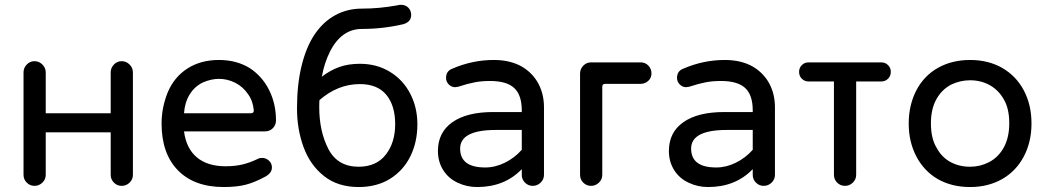

<svg xmlns="http://www.w3.org/2000/svg" viewBox="-20 -754 4283 785"><path d="M432.6 -39.1V-212.9H167V-39.1Q167 -20.5 153.3 -7.3Q139.6 5.9 121.1 5.9Q102.5 5.9 89.4 -7.3Q76.2 -20.5 76.2 -39.1V-458Q76.2 -476.6 89.4 -490.2Q102.5 -503.9 121.1 -503.9Q139.6 -503.9 153.3 -490.2Q167 -476.6 167 -458V-291H432.6V-458Q432.6 -476.6 445.8 -490.2Q459 -503.9 477.5 -503.9Q496.1 -503.9 509.8 -490.2Q523.4 -476.6 523.4 -458V-39.1Q523.4 -20.5 509.8 -7.3Q496.1 5.9 477.5 5.9Q459 5.9 445.8 -7.3Q432.6 -20.5 432.6 -39.1Z M640.6 -249Q640.6 -314.5 666 -377Q692.4 -439.5 746.6 -474.1Q800.8 -508.8 875 -508.8Q947.3 -508.8 1001 -475.6Q1051.8 -442.4 1080.1 -386.2Q1108.4 -330.1 1108.4 -261.7Q1108.4 -243.2 1095.7 -230Q1083 -216.8 1062.5 -216.8H732.4Q741.2 -147.5 784.7 -110.8Q828.1 -74.2 902.3 -74.2Q940.4 -74.2 971.2 -81.5Q1002 -88.9 1034.2 -104.5Q1041 -108.4 1051.8 -108.4Q1067.4 -108.4 1079.6 -97.2Q1091.8 -85.9 1091.8 -69.3Q1091.8 -46.9 1065.4 -32.2Q1022.5 -8.8 985.4 1Q948.2 10.7 894.5 10.7Q774.4 10.7 707.5 -57.6Q640.6 -126 640.6 -249ZM1005.9 -291Q1018.6 -291 1017.6 -303.7Q1013.7 -342.8 994.1 -369.1Q973.6 -399.4 941.9 -415.5Q910.2 -431.6 875 -431.6Q843.8 -431.6 809.6 -417Q775.4 -400.4 755.4 -367.7Q735.4 -335 732.4 -291Z M1194.3 -310.5Q1194.3 -409.2 1213.4 -486.3Q1232.4 -563.5 1267.6 -615.2Q1302.7 -666 1351.6 -692.4Q1400.4 -718.8 1460 -718.8Q1529.3 -718.8 1599.6 -731.4L1610.4 -733.4Q1613.3 -734.4 1619.1 -734.4Q1637.7 -734.4 1649.4 -722.7Q1661.1 -710.9 1661.1 -692.4Q1661.1 -665 1629.9 -655.3Q1546.9 -635.7 1460 -635.7Q1376 -635.7 1329.1 -543Q1305.7 -496.1 1295.9 -440.4Q1330.1 -466.8 1367.2 -480Q1404.3 -493.2 1451.2 -493.2Q1520.5 -493.2 1574.2 -460.4Q1627.9 -427.7 1657.2 -371.1Q1686.5 -314.5 1686.5 -246.1Q1686.5 -172.9 1657.7 -114.7Q1628.9 -56.6 1574.7 -22.9Q1520.5 10.7 1446.3 10.7Q1361.3 10.7 1304.7 -34.2Q1248 -79.1 1221.2 -152.3Q1194.3 -225.6 1194.3 -310.5ZM1446.3 -72.3Q1518.6 -72.3 1557.1 -121.6Q1595.7 -170.9 1595.7 -246.1Q1595.7 -322.3 1559.6 -366.2Q1523.4 -410.2 1451.2 -410.2Q1361.3 -410.2 1286.1 -344.7Q1285.2 -335.9 1285.2 -316.4Q1285.2 -216.8 1322.8 -144.5Q1360.4 -72.3 1446.3 -72.3Z M1851.6 -6.8Q1813.5 -24.4 1792 -58.6Q1770.5 -92.8 1770.5 -136.7Q1770.5 -212.9 1829.6 -254.4Q1888.7 -295.9 1996.1 -295.9H2113.3V-302.7Q2113.3 -365.2 2082.5 -394Q2051.8 -422.9 1983.4 -422.9Q1949.2 -422.9 1920.9 -417.5Q1892.6 -412.1 1853.5 -399.4L1840.8 -397.5Q1826.2 -397.5 1814.9 -408.7Q1803.7 -419.9 1803.7 -435.5Q1803.7 -463.9 1830.1 -473.6Q1912.1 -508.8 1999 -508.8Q2066.4 -508.8 2114.3 -481.4Q2158.2 -455.1 2181.2 -412.1Q2204.1 -369.1 2204.1 -315.4V-39.1Q2204.1 -20.5 2190.4 -7.3Q2176.8 5.9 2158.2 5.9Q2139.6 5.9 2126.5 -7.3Q2113.3 -20.5 2113.3 -39.1V-62.5Q2043 10.7 1930.7 10.7Q1888.7 10.7 1851.6 -6.8ZM1963.9 -69.3Q2004.9 -69.3 2044.4 -88.9Q2084 -108.4 2113.3 -141.6V-222.7H2007.8Q1861.3 -222.7 1861.3 -146.5Q1861.3 -69.3 1963.9 -69.3Z M2351.6 -39.1V-453.1Q2351.6 -471.7 2364.7 -485.4Q2377.9 -499 2396.5 -499H2599.6Q2618.2 -499 2630.9 -485.8Q2643.6 -472.7 2643.6 -454.1Q2643.6 -435.5 2630.4 -423.3Q2617.2 -411.1 2597.7 -411.1H2454.1Q2442.4 -411.1 2442.4 -399.4V-39.1Q2442.4 -20.5 2428.7 -7.3Q2415 5.9 2396.5 5.9Q2377.9 5.9 2364.7 -7.3Q2351.6 -20.5 2351.6 -39.1Z M2795.9 -6.8Q2757.8 -24.4 2736.3 -58.6Q2714.8 -92.8 2714.8 -136.7Q2714.8 -212.9 2773.9 -254.4Q2833 -295.9 2940.4 -295.9H3057.6V-302.7Q3057.6 -365.2 3026.9 -394Q2996.1 -422.9 2927.7 -422.9Q2893.6 -422.9 2865.2 -417.5Q2836.9 -412.1 2797.9 -399.4L2785.2 -397.5Q2770.5 -397.5 2759.3 -408.7Q2748 -419.9 2748 -435.5Q2748 -463.9 2774.4 -473.6Q2856.4 -508.8 2943.4 -508.8Q3010.7 -508.8 3058.6 -481.4Q3102.5 -455.1 3125.5 -412.1Q3148.4 -369.1 3148.4 -315.4V-39.1Q3148.4 -20.5 3134.8 -7.3Q3121.1 5.9 3102.5 5.9Q3084 5.9 3070.8 -7.3Q3057.6 -20.5 3057.6 -39.1V-62.5Q2987.3 10.7 2875 10.7Q2833 10.7 2795.9 -6.8ZM2908.2 -69.3Q2949.2 -69.3 2988.8 -88.9Q3028.3 -108.4 3057.6 -141.6V-222.7H2952.1Q2805.7 -222.7 2805.7 -146.5Q2805.7 -69.3 2908.2 -69.3Z M3389.6 -39.1V-420.9H3286.1Q3269.5 -420.9 3258.3 -432.1Q3247.1 -443.4 3247.1 -460Q3247.1 -476.6 3258.3 -487.8Q3269.5 -499 3286.1 -499H3583Q3599.6 -499 3610.8 -487.8Q3622.1 -476.6 3622.1 -460Q3622.1 -443.4 3610.8 -432.1Q3599.6 -420.9 3583 -420.9H3480.5V-39.1Q3480.5 -20.5 3466.8 -7.3Q3453.1 5.9 3434.6 5.9Q3416 5.9 3402.8 -7.3Q3389.6 -20.5 3389.6 -39.1Z M3814.5 -21.5Q3757.8 -54.7 3726.6 -114.3Q3695.3 -173.8 3695.3 -249Q3695.3 -324.2 3726.6 -384.8Q3757.8 -444.3 3814.9 -476.6Q3872.1 -508.8 3946.3 -508.8Q4020.5 -508.8 4077.1 -476.6Q4134.8 -443.4 4166 -384.3Q4197.3 -325.2 4197.3 -249Q4197.3 -173.8 4166 -114.3Q4133.8 -53.7 4076.7 -21.5Q4019.5 10.7 3946.3 10.7Q3872.1 10.7 3814.5 -21.5ZM3809.6 -149.4Q3830.1 -111.3 3865.7 -91.8Q3901.4 -72.3 3946.3 -72.3Q3987.3 -72.3 4023.4 -90.8Q4062.5 -111.3 4084.5 -151.9Q4106.4 -192.4 4106.4 -250Q4106.4 -311.5 4083 -349.6Q4061.5 -386.7 4025.9 -406.2Q3990.2 -425.8 3946.3 -425.8Q3906.2 -425.8 3869.1 -408.2Q3830.1 -387.7 3808.1 -347.7Q3786.1 -307.6 3786.1 -250Q3786.1 -187.5 3809.6 -149.4Z"/></svg>

Font: jf-openhuninn-2.0
Style: Regular
Weight: 400
Designer: [Kosugi Maru]
Designed by MOTOYA      

[Varela Round]
Joe Prince (Latin component); Avraham Cornfeld (Hebrew component)
Foundry: justfont CO.,LTD.
Version: 2.0